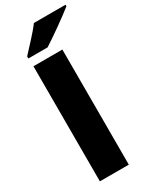

<svg xmlns="http://www.w3.org/2000/svg" viewBox="-244 -1035 888 1098"><g transform="rotate(-30 200.5 -486.5)"><path d="M401 -963V-973H192C159 -928 97 -864 63 -827V-813H190C244 -847 354 -925 401 -963ZM257 0V-760H66V0Z"/></g></svg>

Font: Noto Sans Tamil Black
Style: Regular
Weight: 900
Designer: Jelle Bosma - Monotype Design Team
Foundry: Monotype Imaging Inc.
Version: Version 2.004